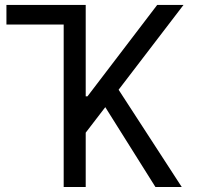

<svg xmlns="http://www.w3.org/2000/svg" viewBox="-20 -747 799 767"><path d="M600.9 0 400.6 -318.9 322.4 -217V0H234.4V-649.1H5.7V-727.3H322.4V-362.2H329.5L608 -727.3H713.1L453.8 -388.5L706 0Z"/></svg>

Font: Inter UI
Style: Regular
Weight: 400
Designer: Rasmus Andersson
Foundry: rsms
Version: Version 2.2